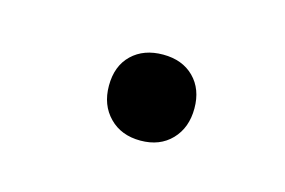

<svg xmlns="http://www.w3.org/2000/svg" viewBox="-32 -357 285 192"><g transform="rotate(15 110.0 -261.5)"><path d="M120 -217.5Q100 -217.5 87.8 -230Q75.5 -242.5 75.5 -262.5Q75.5 -283 87.8 -294.8Q100 -306.5 120 -306.5Q140 -306.5 152 -294.5Q164 -282.5 164 -262.5Q164 -242.5 152 -230Q140 -217.5 120 -217.5Z"/></g></svg>

Font: Russolo 10pt ExtraLight
Style: Regular
Weight: 200
Designer: Micah Stupak-Hahn
Version: Version 1.000